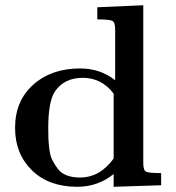

<svg xmlns="http://www.w3.org/2000/svg" viewBox="-20 -714 678 740"><path d="M38.1 -221.2Q38.1 -325.2 108.2 -387.7Q178.2 -450.2 289.1 -450.2Q366.2 -450.2 423.8 -404.8V-600.1Q423.8 -627.9 413.3 -633.5Q402.8 -639.2 355 -639.2V-686L532.2 -693.8V-85.9Q532.2 -58.1 542.7 -52.5Q553.2 -46.9 601.1 -46.9V0L418 5.9V-43Q356.9 5.9 277.8 5.9Q168 5.9 103 -57.6Q38.1 -121.1 38.1 -221.2ZM166 -221.2Q166 -196.3 166.5 -181.6Q167 -167 169.9 -141.1Q172.9 -115.2 180.9 -98.6Q189 -82 201.9 -64.5Q214.8 -46.9 236.8 -38.3Q258.8 -29.8 288.1 -29.8Q365.2 -29.8 418 -103V-353Q372.1 -414.1 298.8 -414.1Q228 -414.1 191.9 -361.8Q166 -323.2 166 -221.2Z"/></svg>

Font: CMU Serif
Style: Bold
Weight: 700
Version: Version 0.7.0